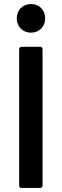

<svg xmlns="http://www.w3.org/2000/svg" viewBox="-20 -932 305 952"><path d="M179 0C186 0 191 -5 191 -12V-688C191 -695 186 -700 179 -700H87C80 -700 75 -695 75 -688V-12C75 -5 80 0 87 0ZM134 -770C174 -770 204 -800 204 -841C204 -882 175 -912 134 -912C93 -912 63 -882 63 -841C63 -800 93 -770 134 -770Z"/></svg>

Font: Barlow SemiBold Numbers
Style: Regular
Weight: 600
Designer: Jeremy Tribby
Foundry: Tribby Type
Version: Version 1.408